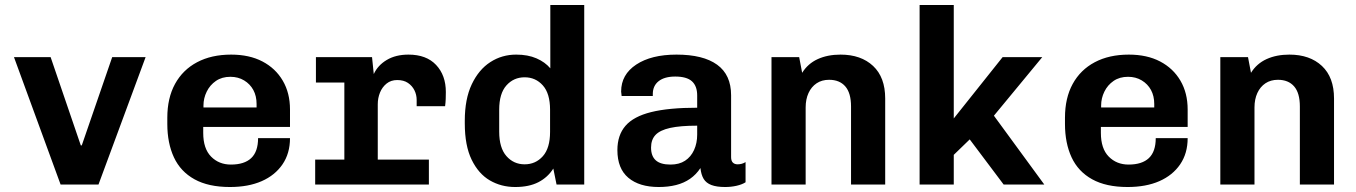

<svg xmlns="http://www.w3.org/2000/svg" viewBox="-20 -740 5440 770"><path d="M223 0 36 -511H183L304 -157H308L430 -511H564L375 0Z M902 10Q816 10 760 -21Q704 -52 677.5 -109Q651 -166 651 -243V-268Q651 -347 682 -403.5Q713 -460 770.5 -490.5Q828 -521 907 -521Q980 -521 1032.5 -493.5Q1085 -466 1114 -416.5Q1143 -367 1143 -301V-231H795V-207Q795 -144 826.5 -112Q858 -80 906 -80Q960 -80 987.5 -106Q1015 -132 1015 -186H1143Q1143 -125 1113 -81Q1083 -37 1029.5 -13.5Q976 10 902 10ZM796 -309H1009V-323Q1009 -355 996 -379Q983 -403 959 -417.5Q935 -432 904 -432Q870 -432 846 -415.5Q822 -399 809 -372.5Q796 -346 796 -317Z M1361 0V-409H1247V-511H1472L1479 -443Q1495 -478 1531 -499.5Q1567 -521 1618 -521Q1690 -521 1729 -479.5Q1768 -438 1768 -371Q1768 -357 1767.5 -343Q1767 -329 1765 -314H1651V-339Q1651 -360 1642 -378Q1633 -396 1616 -407.5Q1599 -419 1573 -419Q1548 -419 1530.5 -405Q1513 -391 1504 -369Q1495 -347 1495 -322V0ZM1244 0V-100H1700V0Z M2046 10Q1990 10 1944.5 -16.5Q1899 -43 1871.5 -99.5Q1844 -156 1844 -245V-256Q1844 -343 1872 -402Q1900 -461 1946.5 -491Q1993 -521 2050 -521Q2097 -521 2131.5 -506Q2166 -491 2187 -466V-720H2323V0H2212L2199 -64Q2177 -29 2139.5 -9.5Q2102 10 2046 10ZM2084 -81Q2128 -81 2157 -113.5Q2186 -146 2186 -211V-300Q2186 -365 2157 -397.5Q2128 -430 2084 -430Q2040 -430 2011 -397.5Q1982 -365 1982 -300V-212Q1982 -147 2011 -114Q2040 -81 2084 -81Z M2622 10Q2544 10 2500 -27Q2456 -64 2456 -138Q2456 -198 2488.5 -235.5Q2521 -273 2591.5 -290.5Q2662 -308 2776 -308V-357Q2776 -395 2755 -414Q2734 -433 2688 -433Q2645 -433 2621.5 -414.5Q2598 -396 2598 -363V-355H2473Q2472 -365 2471.5 -368.5Q2471 -372 2471 -372Q2471 -372 2471 -371.5Q2471 -371 2471 -373Q2471 -441 2531.5 -481Q2592 -521 2693 -521Q2800 -521 2856 -480.5Q2912 -440 2912 -358V-110Q2912 -95 2919 -88Q2926 -81 2938 -81Q2956 -81 2970 -90V-9Q2956 0 2934 5Q2912 10 2888 10Q2854 10 2833 2Q2812 -6 2802 -22.5Q2792 -39 2789 -66Q2772 -40 2747.5 -23Q2723 -6 2691.5 2Q2660 10 2622 10ZM2669 -80Q2704 -80 2727.5 -95.5Q2751 -111 2763.5 -138.5Q2776 -166 2776 -200V-236Q2708 -236 2667.5 -227Q2627 -218 2609 -199Q2591 -180 2591 -148Q2591 -114 2610 -97Q2629 -80 2669 -80Z M3074 0V-511H3185L3197 -448Q3220 -485 3259.5 -503Q3299 -521 3351 -521Q3433 -521 3481.5 -475.5Q3530 -430 3530 -345V0H3393V-313Q3393 -367 3370 -393.5Q3347 -420 3305 -420Q3276 -420 3255 -406Q3234 -392 3222.5 -367Q3211 -342 3211 -309V0Z M3668 0V-720H3805V-265L4001 -511H4160L3966 -276L4168 0H4005L3869 -181L3805 -119V0Z M4502 10Q4416 10 4360 -21Q4304 -52 4277.5 -109Q4251 -166 4251 -243V-268Q4251 -347 4282 -403.5Q4313 -460 4370.5 -490.5Q4428 -521 4507 -521Q4580 -521 4632.5 -493.5Q4685 -466 4714 -416.5Q4743 -367 4743 -301V-231H4395V-207Q4395 -144 4426.5 -112Q4458 -80 4506 -80Q4560 -80 4587.5 -106Q4615 -132 4615 -186H4743Q4743 -125 4713 -81Q4683 -37 4629.5 -13.5Q4576 10 4502 10ZM4396 -309H4609V-323Q4609 -355 4596 -379Q4583 -403 4559 -417.5Q4535 -432 4504 -432Q4470 -432 4446 -415.5Q4422 -399 4409 -372.5Q4396 -346 4396 -317Z M4874 0V-511H4985L4997 -448Q5020 -485 5059.5 -503Q5099 -521 5151 -521Q5233 -521 5281.5 -475.5Q5330 -430 5330 -345V0H5193V-313Q5193 -367 5170 -393.5Q5147 -420 5105 -420Q5076 -420 5055 -406Q5034 -392 5022.5 -367Q5011 -342 5011 -309V0Z"/></svg>

Font: Chivo Mono SemiBold
Style: Regular
Weight: 600
Monospace: yes
Designer: Hector Gatti
Foundry: Omnibus-Type
Version: Version 1.008